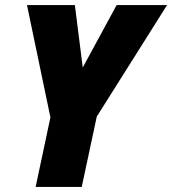

<svg xmlns="http://www.w3.org/2000/svg" viewBox="-20 -734 676 754"><path d="M120 0H301L360 -276L636 -714H438L305 -469L274 -714H86L178 -273Z"/></svg>

Font: Noto Sans UI SemiCondensed Black
Style: Italic
Weight: 900
Width: 4
Italic angle: -372°
Designer: Monotype Design Team
Foundry: Monotype Imaging Inc.
Version: Version 1.901